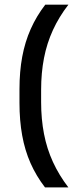

<svg xmlns="http://www.w3.org/2000/svg" viewBox="-20 -696 338 838"><path d="M159.5 -304V-250.5Q159.5 -176.5 172 -111.8Q184.5 -47 211 10.8Q237.5 68.5 278.5 122H176.5Q138 72 113.2 16Q88.5 -40 76.8 -105Q65 -170 65 -247.5V-306.5Q65 -383.5 77 -448.2Q89 -513 114 -569.2Q139 -625.5 177.5 -675.5H278.5Q237.5 -622.5 211 -564.8Q184.5 -507 172 -442.5Q159.5 -378 159.5 -304Z"/></svg>

Font: Anek Telugu Medium
Style: Regular
Weight: 500
Designer: Omkar Bhoir (Telugu), Yesha Goshar (Latin)
Foundry: Ek Type
Version: Version 1.003